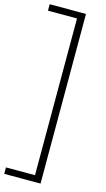

<svg xmlns="http://www.w3.org/2000/svg" viewBox="-172 -856 620 1124"><g transform="rotate(15 138.0 -294.0)"><path d="M-19.5 220V181H156.5V-769H-19.5V-808H200.5V220Z"/></g></svg>

Font: Encode Sans Semi Condensed ExtraLight
Style: Regular
Weight: 200
Width: 4
Designer: Multiple Designers
Foundry: Impallari Type
Version: Version 3.000; ttfautohint (v1.8.3) -l 8 -r 50 -G 200 -x 14 